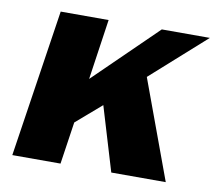

<svg xmlns="http://www.w3.org/2000/svg" viewBox="-63 -590 749 663"><g transform="rotate(10 311.0 -258.5)"><path d="M20 0 98.5 -517H266.5L235.5 -305L453 -517H621.5L430.5 -346.5L558 0H367L299.5 -224.5L211 -148L189 0Z"/></g></svg>

Font: Public Sans ExtraBold
Style: Italic
Weight: 800
Italic angle: -8°
Designer: The Public Sans project authors (U.S. Web Design System). Libre Franklin designed by Pablo Impallari and Rodrigo Fuenzal
Version: Version 1.007; ttfautohint (v1.8.1) -l 8 -r 50 -G 200 -x 14 